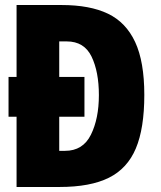

<svg xmlns="http://www.w3.org/2000/svg" viewBox="-20 -745 640 765"><path d="M46 -280H14V-438.5H46V-725H225Q338 -725 410 -690.5Q482 -656 518.5 -577.5Q555 -499 555 -367Q555 -233.5 521.2 -153.5Q487.5 -73.5 413.8 -36.8Q340 0 217 0H46ZM374 -366Q374 -459 344.8 -519.5Q315.5 -580 246 -580H216V-438.5H316.5V-280H216V-144H239Q310.5 -144 342.2 -208.2Q374 -272.5 374 -366Z"/></svg>

Font: JuliaMono Black
Style: Regular
Weight: 900
Monospace: yes
Designer: cormullion
Foundry: corm
Version: Version 0.054; ttfautohint (v1.8.4)